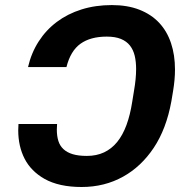

<svg xmlns="http://www.w3.org/2000/svg" viewBox="-20 -742 788 772"><path d="M308.2 9.9Q217.3 9.9 159.1 -22.7Q104.8 -53.6 79 -103.7Q53.3 -153.8 53.3 -218.4Q53.3 -230.5 54.3 -243.3H209.5Q208.5 -231.5 208.5 -220.9Q208.5 -195 214.7 -175.2Q220.9 -155.5 235.3 -142.2Q249.6 -128.9 272.5 -122Q295.5 -115.1 329.2 -115.1Q367.9 -115.1 398.3 -129.3Q428.6 -143.5 451.2 -171.2Q473.7 -198.9 488.6 -239.5Q503.6 -280.2 511.7 -333.1L518.8 -377.1Q527.3 -425.4 527.3 -464.5Q527.3 -493.6 521.7 -517.6Q516 -541.5 502.5 -558.8Q489 -576 466.3 -585.4Q443.5 -594.8 409.1 -594.8Q343.8 -594.8 303.6 -566.1Q263.5 -537.3 247.2 -472.3H92.7Q105.8 -529.1 135.5 -575.3Q165.1 -621.4 208.5 -653.9Q251.8 -686.4 307.7 -704Q363.6 -721.6 429.7 -721.6Q492.9 -721.6 540.5 -702.9Q588.1 -684.3 619.9 -650.4Q651.6 -616.5 667.6 -568.7Q683.6 -521 683.6 -462.4Q683.6 -422.2 676.1 -377.1L669 -334.5Q648.8 -223.4 598 -147.4Q547.6 -72.1 475.5 -32Q400.6 9.9 308.2 9.9Z"/></svg>

Font: Linik Sans
Style: Bold Italic
Weight: 700
Italic angle: 9°
Designer: Fonts by Rasmus Andersson / Changes by Cristiano Sobral with parts from Marc Monis
Foundry: rsms
Version: Version 3.020; ttfautohint (v1.6)